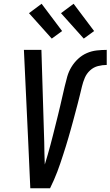

<svg xmlns="http://www.w3.org/2000/svg" viewBox="-20 -1000 587 1020"><path d="M141 0 130 -245 107 -735H200L215 -245Q215 -215 216 -185.5Q217 -156 218 -126Q226 -152 233.5 -178Q241 -204 248 -230Q255 -256 261.5 -282Q268 -308 274.5 -334Q281 -360 287.5 -386Q294 -412 300 -438Q306 -464 312 -490Q318 -516 324 -542Q330 -568 337.5 -594Q345 -620 359.5 -644Q374 -668 395 -687.5Q416 -707 441.5 -718Q467 -729 494 -732Q521 -735 547 -735V-655Q524 -655 500.5 -649Q477 -643 458.5 -626Q440 -609 430.5 -586.5Q421 -564 415.5 -541Q410 -518 404.5 -495.5Q399 -473 393 -450Q387 -427 381 -404.5Q375 -382 369 -359.5Q363 -337 356.5 -314Q350 -291 343.5 -268.5Q337 -246 330 -223.5Q323 -201 315.5 -178Q308 -155 300.5 -132.5Q293 -110 284.5 -88Q276 -66 266.5 -44Q257 -22 246 0ZM425 -795 304 -930 371 -980 480 -835ZM255 -795 134 -930 201 -980 310 -835Z"/></svg>

Font: Iosevka SS04 Medium
Style: Italic
Weight: 500
Italic angle: -9°
Monospace: yes
Designer: Belleve Invis
Foundry: Belleve Invis
Version: Version 19.0.0; ttfautohint (v1.8.4)